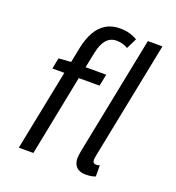

<svg xmlns="http://www.w3.org/2000/svg" viewBox="-133 -830 867 948"><g transform="rotate(20 300.0 -356.0)"><path d="M67.6 0 152.5 -424H89.7L101.1 -481.4L165.8 -486.1L181.7 -565.8Q191.7 -614.7 211.5 -650.1Q231.2 -685.6 262.2 -705Q293.1 -724.4 335.9 -724.4Q364.6 -724.4 387.2 -718.1Q409.7 -711.7 428.4 -700.2L401.2 -645.1Q390.4 -652 375.3 -656.8Q360.2 -661.6 341.3 -661.6Q309.3 -661.6 288.8 -638.5Q268.2 -615.4 258.3 -568L241.7 -486.1H350.1L337.5 -424H228.3L144.2 0ZM422 12Q390 12 373.7 -4.5Q357.3 -21.1 357.3 -51.2Q357.3 -59.9 358.9 -70.2Q360.6 -80.5 362.7 -92.7L486.4 -712.4H563L438.6 -89.2Q437.6 -82.2 437.1 -77.6Q436.6 -73 436.6 -69.6Q436.6 -60.6 441.2 -56.1Q445.8 -51.5 452.8 -51.5Q457.8 -51.5 461.3 -51.7Q464.8 -51.9 473.3 -54.8L473.6 3.8Q463.2 7.8 451 9.9Q438.9 12 422 12Z"/></g></svg>

Font: SourceCodeVF
Style: Italic
Weight: 200
Italic angle: -11°
Monospace: yes
Designer: Paul D. Hunt, Teo Tuominen
Foundry: Adobe
Version: Version 1.026;hotconv 1.1.0;makeotfexe 2.6.0